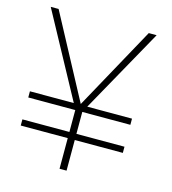

<svg xmlns="http://www.w3.org/2000/svg" viewBox="-105 -786 780 872"><g transform="rotate(15 284.5 -350.0)"><path d="M34 -276H514V-305H34ZM34 -144H514V-173H34ZM487 -700 272 -309 63 -700H26L255 -278V0H288V-277L524 -700Z"/></g></svg>

Font: Jost ExtraLight
Style: Regular
Weight: 250
Version: Version 3.710